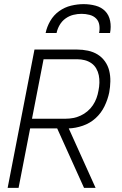

<svg xmlns="http://www.w3.org/2000/svg" viewBox="-20 -910 590 930"><path d="M70 0H17L147 -670H353Q380 -670 406 -664.5Q432 -659 453 -646Q474 -633 488.5 -612.5Q503 -592 509 -567.5Q515 -543 514.5 -516Q514 -489 509 -462Q502 -428 486 -395Q470 -362 443 -337.5Q416 -313 381 -301Q346 -289 313 -288L443 0H387L257 -288H126ZM135 -335H299Q317 -335 335 -338.5Q353 -342 370.5 -350Q388 -358 403.5 -371Q419 -384 430 -400.5Q441 -417 447.5 -435Q454 -453 457 -471Q461 -490 461.5 -509Q462 -528 458.5 -545.5Q455 -563 446 -578.5Q437 -594 422.5 -604Q408 -614 390.5 -618.5Q373 -623 354 -623H191ZM201 -750Q207 -780 223.5 -808.5Q240 -837 266.5 -856Q293 -875 324 -882.5Q355 -890 385 -890Q415 -890 443 -882.5Q471 -875 489.5 -856Q508 -837 513.5 -808.5Q519 -780 513 -750H460Q464 -770 461 -789Q458 -808 445.5 -820.5Q433 -833 414 -838Q395 -843 375 -843Q355 -843 335 -838Q315 -833 297.5 -820.5Q280 -808 269 -789Q258 -770 254 -750Z"/></svg>

Font: Lode Dark
Style: Italic
Weight: 400
Italic angle: -11°
Monospace: yes
Designer: Belleve Invis
Foundry: Belleve Invis
Version: Version 29.2.0; ttfautohint (v1.8.3)